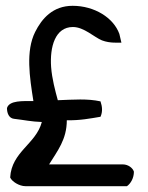

<svg xmlns="http://www.w3.org/2000/svg" viewBox="-20 -623 511 661"><path d="M4 -251C4 -233 11 -216 28 -214C63 -210 89 -204 124 -203C104 -127 20 -101 15 -12C21 2 46 18 68 18H417C430 9 441 -10 441 -32C437 -45 421 -57 403 -57H149C178 -104 210 -143 210 -209C255 -208 290 -215 326 -221C334 -239 332 -256 326 -274C281 -284 234 -280 179 -278C170 -311 159 -352 156 -392C151 -462 170 -530 231 -530C269 -530 304 -495 331 -484C360 -473 388 -477 398 -476L391 -506C371 -562 305 -603 230 -603C162 -603 124 -559 101 -513C68 -447 82 -357 95 -275C59 -275 12 -278 4 -251Z"/></svg>

Font: Snowfall
Style: Regular
Weight: 400
Designer: Jasper
Foundry: Cannot Into Space Fonts
Version: Version 0.9